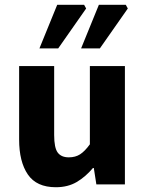

<svg xmlns="http://www.w3.org/2000/svg" viewBox="-20 -773 608 805"><path d="M214 12Q133.3 12 96.7 -41.5Q60.2 -95 60.2 -188V-496H207.1V-207Q207.1 -153.2 222 -133.3Q236.9 -113.3 268.5 -113.3Q296 -113.3 315.8 -126Q335.5 -138.6 356.8 -167.9V-496H503.7V0H384L373.3 -68.6H369.7Q338.8 -31.8 301.7 -9.9Q264.5 12 214 12ZM145.3 -570 219.9 -753H332.6L341.2 -737.4L224 -570ZM320 -570 394.6 -753H507.3L515.9 -737.4L398.7 -570Z"/></svg>

Font: Source Sans 3
Style: Regular
Weight: 200
Designer: Paul D. Hunt
Foundry: Adobe
Version: Version 3.046;hotconv 1.0.118;makeotfexe 2.5.65603